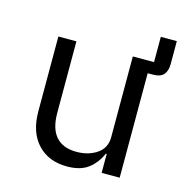

<svg xmlns="http://www.w3.org/2000/svg" viewBox="-97 -719 794 822"><g transform="rotate(15 300.0 -308.0)"><path d="M587 -526Q587 -497 573 -480Q559 -463 524 -463H502V0H422V-84H418Q399 -40 364.5 -14Q330 12 271 12Q189 12 140.5 -40Q92 -92 92 -185V-516H172V-199Q172 -129 203 -94Q234 -59 294 -59Q347 -59 384.5 -84.5Q422 -110 422 -158V-516H516V-628H587Z"/></g></svg>

Font: iA Writer Mono V
Style: Regular
Weight: 400
Designer: Mike Abbink, Paul van der Laan, Pieter van Rosmalen
Foundry: Bold Monday
Version: Version 2.000